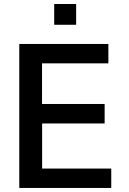

<svg xmlns="http://www.w3.org/2000/svg" viewBox="-20 -928 636 948"><path d="M356 -805.7V-908.2H247.6V-805.7ZM529.3 0V-95.7H188V-318.4H496.6V-414.6H187.5V-615.2H515.1V-710.9H75.2V0Z"/></svg>

Font: Ride SemiBold
Style: Regular
Weight: 600
Version: Version 3.000